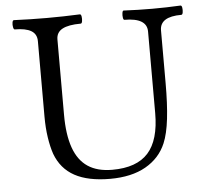

<svg xmlns="http://www.w3.org/2000/svg" viewBox="-50 -718 831 783"><g transform="rotate(-5 365.5 -326.5)"><path d="M370 13Q280 13 225 -17Q170 -47 147 -109Q137 -138 131 -177.5Q125 -217 125 -263V-572Q125 -601 102.5 -614.5Q80 -628 35 -628Q31 -628 29 -637.5Q27 -647 28.5 -656.5Q30 -666 35 -666Q103 -663 170 -663Q238 -663 305 -666Q310 -666 311.5 -656.5Q313 -647 311.5 -637.5Q310 -628 305 -628Q255 -628 230 -614.5Q205 -601 205 -572V-264Q205 -182 224 -128.5Q243 -75 282 -49Q321 -23 382 -23Q482 -23 529 -75.5Q576 -128 576 -238V-572Q576 -628 484 -628Q480 -628 478.5 -637.5Q477 -647 478.5 -656.5Q480 -666 484 -666Q543 -663 601 -663Q659 -663 717 -666Q722 -666 723.5 -656.5Q725 -647 723.5 -637.5Q722 -628 717 -628Q629 -628 629 -572V-356Q629 -271 622 -210.5Q615 -150 599 -112Q574 -53 516 -20Q458 13 370 13Z"/></g></svg>

Font: Junicode VF
Style: Regular
Weight: 400
Designer: Peter S. Baker
Version: Version 2.213